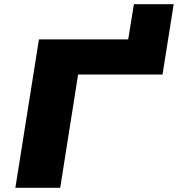

<svg xmlns="http://www.w3.org/2000/svg" viewBox="-20 -892 845 912"><path d="M53 0 165 -705H589L616 -872H805L752 -538H351L266 0Z"/></svg>

Font: Nunito Sans 10pt Expanded Black
Style: Italic
Weight: 900
Width: 7
Italic angle: -9°
Designer: Vernon Adams
Foundry: Vernon Adams
Version: Version 3.101;gftools[0.9.27]